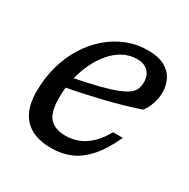

<svg xmlns="http://www.w3.org/2000/svg" viewBox="-120 -596 703 715"><g transform="rotate(30 231.0 -238.0)"><path d="M301 -437.5Q270 -437.5 242.5 -423Q215 -408.5 192.8 -382.5Q170.5 -356.5 154.2 -322.2Q138 -288 129.2 -248.2Q120.5 -208.5 120.5 -167Q120.5 -105 143.5 -80.8Q166.5 -56.5 211 -56.5Q239.5 -56.5 265.2 -66.2Q291 -76 314.5 -97.8Q338 -119.5 359 -156.5H401Q371.5 -93 338.8 -56.8Q306 -20.5 268.8 -5.2Q231.5 10 188.5 10Q139 10 105 -7.2Q71 -24.5 53.5 -59Q36 -93.5 36 -145.5Q36 -204 50.5 -255.8Q65 -307.5 91.5 -349.8Q118 -392 153.5 -422.5Q189 -453 231.2 -469.5Q273.5 -486 319.5 -486Q364.5 -486 392 -471Q419.5 -456 432 -431Q444.5 -406 444.5 -376Q444.5 -352 436 -327.2Q427.5 -302.5 414 -285.5Q376.5 -273 338 -262Q299.5 -251 261 -241.8Q222.5 -232.5 185.2 -224.5Q148 -216.5 112.5 -210.5L115 -254Q184 -267.5 229.8 -279.2Q275.5 -291 302.8 -302Q330 -313 343.5 -324.2Q357 -335.5 361.2 -348Q365.5 -360.5 365.5 -375.5Q365.5 -394.5 358 -408.2Q350.5 -422 336.5 -429.8Q322.5 -437.5 301 -437.5Z"/></g></svg>

Font: Newsreader 11pt
Style: Italic
Weight: 400
Italic angle: -17°
Version: Version 1.003